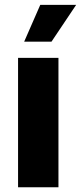

<svg xmlns="http://www.w3.org/2000/svg" viewBox="-20 -790 341 810"><path d="M56.2 0H226.6V-545.9H56.2ZM82 -614.3H197.3L301.3 -769.5H149.9Z"/></svg>

Font: Inter ExtraBold
Style: Regular
Weight: 800
Designer: Rasmus Andersson
Foundry: rsms
Version: Version 4.001;git-9221beed3